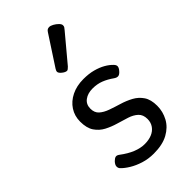

<svg xmlns="http://www.w3.org/2000/svg" viewBox="-260 -913 1007 1007"><g transform="rotate(-45 243.0 -410.0)"><path d="M244 19Q204 19 169 8Q134 -3 107 -19.5Q80 -36 64 -53Q57 -61 57.5 -72.5Q58 -84 71 -98Q82 -109 91 -111Q100 -113 111 -105Q148 -77 181.5 -63.5Q215 -50 246 -50Q276 -50 299 -59.5Q322 -69 335.5 -88Q349 -107 349 -133Q349 -165 330 -182.5Q311 -200 281.5 -209.5Q252 -219 219 -228.5Q186 -238 156.5 -253.5Q127 -269 108 -297Q89 -325 89 -373Q89 -415 110.5 -448Q132 -481 170.5 -500Q209 -519 259 -519Q299 -519 330.5 -510.5Q362 -502 385.5 -488.5Q409 -475 424 -459Q435 -448 433.5 -437.5Q432 -427 421 -415Q410 -402 399.5 -400.5Q389 -399 376 -408Q348 -428 320 -439Q292 -450 258 -450Q222 -450 198.5 -432.5Q175 -415 175 -383Q175 -353 193.5 -336.5Q212 -320 241.5 -309.5Q271 -299 304.5 -289Q338 -279 367.5 -263Q397 -247 415.5 -219.5Q434 -192 434 -146Q434 -103 413.5 -65Q393 -27 351 -4Q309 19 244 19ZM229 -610Q218 -610 203 -622Q188 -634 188 -644Q188 -647 189 -650Q190 -653 194 -660L301 -824Q306 -832 311.5 -835.5Q317 -839 325 -839Q335 -839 348.5 -831.5Q362 -824 372.5 -813.5Q383 -803 383 -794Q383 -787 380.5 -782.5Q378 -778 371 -770L248 -623Q236 -610 229 -610Z"/></g></svg>

Font: Playwrite BR
Style: Regular
Weight: 400
Designer: Veronika Burian, José Scaglione
Foundry: TypeTogether
Version: Version 1.002